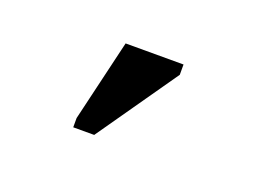

<svg xmlns="http://www.w3.org/2000/svg" viewBox="-43 -831 419 315"><g transform="rotate(20 166.5 -673.5)"><path d="M100.1 -594.7V-610.8L133.8 -753.4H234.9V-735.4L136.7 -594.7Z"/></g></svg>

Font: Liberation Sans
Style: Regular
Weight: 400
Designer: Steve Matteson
Foundry: Ascender Corporation
Version: Version 2.00.1